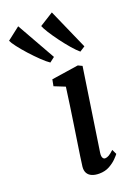

<svg xmlns="http://www.w3.org/2000/svg" viewBox="-246 -942 712 1016"><g transform="rotate(-20 110.0 -434.0)"><path d="M129 10Q105.5 10 88.5 2.8Q71.5 -4.5 63.5 -18.8Q55.5 -33 57.5 -54.5Q60 -75 65 -109.5Q70 -144 76.8 -187.8Q83.5 -231.5 91 -281.2Q98.5 -331 106 -382.5Q113.5 -434 120 -483L59 -507.5L66 -544L217.5 -567L240.5 -556L170.5 -91.5Q168 -73.5 172.8 -64.5Q177.5 -55.5 186 -55.5Q196 -55.5 207.5 -62Q219 -68.5 236 -84.5L249 -57.5Q244 -50.5 228.2 -34.2Q212.5 -18 187.5 -4Q162.5 10 129 10ZM86.5 -631Q68.5 -643 42.5 -668Q16.5 -693 -9.8 -722Q-36 -751 -55.2 -776.2Q-74.5 -801.5 -79.5 -814L-8 -869.5L114.5 -652.5ZM255.5 -631Q238.5 -645 215 -672.2Q191.5 -699.5 168.2 -731Q145 -762.5 128.2 -789.2Q111.5 -816 107 -829L184.5 -877.5L285 -650Z"/></g></svg>

Font: Merriweather Medium
Style: Italic
Weight: 500
Italic angle: -7.8°
Version: Version 2.101